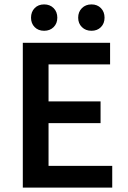

<svg xmlns="http://www.w3.org/2000/svg" viewBox="-20 -847 578 867"><path d="M83 0V-653.8H477.1V-556.2H199.2V-389.2H434.1V-291H199.2V-98.1H486.8V0ZM120.1 -767.1Q120.1 -793.5 136.5 -810.3Q152.8 -827.1 179.2 -827.1Q205.6 -827.1 222.2 -810.3Q238.8 -793.5 238.8 -767.1Q238.8 -741.2 222.2 -724.6Q205.6 -708 179.2 -708Q152.8 -708 136.5 -724.6Q120.1 -741.2 120.1 -767.1ZM333 -767.1Q333 -793.5 349.9 -810.3Q366.7 -827.1 393.1 -827.1Q419.4 -827.1 435.8 -810.3Q452.1 -793.5 452.1 -767.1Q452.1 -741.2 435.8 -724.6Q419.4 -708 393.1 -708Q366.7 -708 349.9 -724.6Q333 -741.2 333 -767.1Z"/></svg>

Font: Source Sans Pro Semibold
Style: Regular
Weight: 600
Designer: Paul D. Hunt
Foundry: Adobe Systems Incorporated
Version: Version 2.020;PS 2.0;hotconv 1.0.86;makeotf.lib2.5.63406